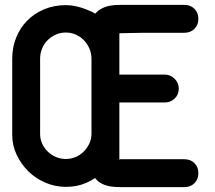

<svg xmlns="http://www.w3.org/2000/svg" viewBox="-20 -754 879 785"><path d="M734 -734Q759 -734 775 -718Q791 -702 791 -677Q791 -652 775 -636Q759 -620 734 -620H618Q544 -620 511.5 -619Q479 -618 468 -618V-449H654Q677 -449 694 -432Q711 -415 711 -392Q711 -367 694 -351Q677 -335 654 -335H468V-99Q468 -103 472 -103H734Q759 -103 775 -87Q791 -71 791 -46Q791 -21 775 -5Q759 11 734 11H472Q432 11 409 2.5Q386 -6 374 -20L373 -21Q370 -24 369 -26Q361 -21 352 -16Q343 -11 334 -7Q296 10 250 10Q206 10 166 -7Q126 -24 96 -53.5Q66 -83 48 -121.5Q30 -160 30 -202V-514Q30 -560 46 -600Q62 -640 91 -669.5Q120 -699 160.5 -716Q201 -733 250 -733Q270 -733 292.5 -728Q315 -723 334 -715Q342 -712 352 -707.5Q362 -703 369 -698L374 -703Q387 -717 410 -725.5Q433 -734 472 -734ZM144 -206Q144 -185 152.5 -166.5Q161 -148 175.5 -134Q190 -120 209 -112Q228 -104 249 -104Q270 -104 289 -112Q308 -120 322.5 -134.5Q337 -149 345.5 -167.5Q354 -186 354 -207V-514Q354 -536 345.5 -555.5Q337 -575 323 -589.5Q309 -604 290 -612.5Q271 -621 249 -621Q227 -621 208 -612.5Q189 -604 174.5 -589.5Q160 -575 152 -555.5Q144 -536 144 -514Z"/></svg>

Font: VDS
Style: Bold
Weight: 700
Designer: artmaker
Foundry: artmaker
Version: Version 1.000 2009 initial release